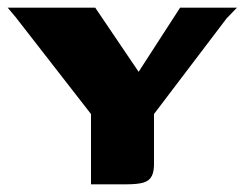

<svg xmlns="http://www.w3.org/2000/svg" viewBox="-20 -480 637 500"><path d="M217 0V-183L21 -435L0 -460H228L341 -293L449 -460H597L570 -432L381 -183V-60Q382 -35 375.5 -22Q369 -9 353.5 -4.5Q338 0 309 0Z"/></svg>

Font: Genos Thin
Style: Bold
Weight: 700
Version: Version 1.010